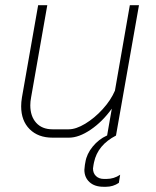

<svg xmlns="http://www.w3.org/2000/svg" viewBox="-20 -519 596 735"><path d="M388 166Q416 166 440 150L435 181Q413 196 386 196H376Q342 196 322.5 178Q303 160 303 131Q303 126 305 112L307 101Q312 70 335 42Q358 14 389 0H390L408 -103Q372 -53 327 -22.5Q282 8 244 8H181Q126 8 93.5 -24.5Q61 -57 61 -112Q61 -128 64 -146L126 -499H161L99 -146Q96 -130 96 -116Q96 -74 118.5 -49Q141 -24 181 -24H243Q271 -24 306.5 -45.5Q342 -67 373 -101Q404 -135 420 -172L477 -499H512L424 0Q354 36 340 102L338 112Q336 122 336 126Q336 144 347.5 155Q359 166 378 166Z"/></svg>

Font: Bai Jamjuree ExtraLight
Style: Italic
Weight: 275
Italic angle: -10°
Version: Version 1.000; ttfautohint (v1.6)